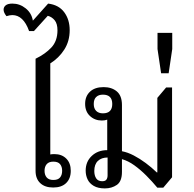

<svg xmlns="http://www.w3.org/2000/svg" viewBox="-60 -1039 1078 1069"><path d="M236 5Q190 5 164 -19.5Q138 -44 138 -88V-712Q192 -738 226 -774.5Q260 -811 260 -870Q260 -907 244.5 -926Q229 -945 206 -951L129 -866H102Q86 -911 62.5 -933Q39 -955 9 -955Q2 -955 -6.5 -953.5Q-15 -952 -24 -949Q-32 -959 -36 -968Q-40 -977 -40 -985Q-40 -1000 -28 -1009.5Q-16 -1019 9 -1019Q50 -1019 83 -992.5Q116 -966 123 -924L208 -1019Q267 -1012 297.5 -971Q328 -930 328 -871Q328 -810 298 -763Q268 -716 220 -686V-179Q223 -180 229.5 -180.5Q236 -181 243 -181Q284 -181 309 -156Q334 -131 334 -88Q334 -45 308.5 -20Q283 5 236 5ZM237 -37Q263 -37 274.5 -51Q286 -65 286 -88Q286 -111 274.5 -125Q263 -139 237 -139Q212 -139 200 -125Q188 -111 188 -88Q188 -65 200 -51Q212 -37 237 -37Z M524 10Q486 10 462 -4Q438 -18 427.5 -40.5Q417 -63 417 -89Q417 -139 451 -171Q485 -203 537 -203V-389L553 -383Q548 -377 536 -372.5Q524 -368 507 -368Q468 -368 441 -393Q414 -418 414 -461Q414 -503 441 -528.5Q468 -554 517 -554Q562 -554 590.5 -530Q619 -506 619 -454V-197Q651 -191 684.5 -173.5Q718 -156 751 -131.5Q784 -107 813 -79H816V-494L865 -552H898V-52L849 6H816Q787 -29 754.5 -61.5Q722 -94 688 -118.5Q654 -143 619 -153V-82Q619 -29 590.5 -9.5Q562 10 524 10ZM509 -30Q526 -30 532.5 -39Q539 -48 539 -63V-162Q505 -162 485 -143Q465 -124 465 -87Q465 -62 475.5 -46Q486 -30 509 -30ZM513 -408Q565 -408 565 -460Q565 -512 513 -512Q489 -512 475.5 -499Q462 -486 462 -460Q462 -435 475.5 -421.5Q489 -408 513 -408Z M837 -631 817 -766V-856H899V-766L879 -631Z"/></svg>

Font: Noto Serif Thai
Style: Regular
Weight: 400
Designer: Monotype Design Team
Foundry: Monotype Imaging Inc.
Version: Version 2.001